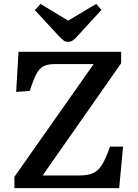

<svg xmlns="http://www.w3.org/2000/svg" viewBox="-20 -966 707 986"><path d="M54 0V-58L461 -637H263Q226 -637 204 -626Q182 -615 166.5 -585.5Q151 -556 133 -499L63 -494L75 -700H602V-641L199 -65H390Q432 -65 458.5 -77Q485 -89 504.5 -121Q524 -153 545 -213H612L592 0ZM329 -751Q317 -751 307 -758Q297 -765 281 -782L159 -914L188 -946L330 -860L474 -946L501 -915L375 -778Q364 -765 353 -758Q342 -751 329 -751Z"/></svg>

Font: Literata Medium
Style: Regular
Weight: 500
Designer: Latin by Veronika Burian and Jose Scaglione. Greek by Irene Vlachou. Cyrillic by Vera Evstafieva.
Foundry: TypeTogether
Version: Version 3.103; ttfautohint (v1.8.4.7-5d5b);gftools[0.9.29]